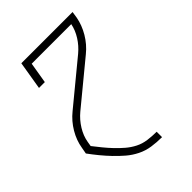

<svg xmlns="http://www.w3.org/2000/svg" viewBox="-215 -627 930 930"><g transform="rotate(-45 250.0 -162.5)"><path d="M334 205Q300 205 266 200Q232 195 202 180Q172 165 147.5 144Q123 123 100.5 99.5Q78 76 57.5 51Q37 26 18 0L24 -33Q31 -77 55.5 -118.5Q80 -160 117 -190L225 -279L333 -368Q363 -393 383.5 -425.5Q404 -458 411 -493H140L122 -385H82L106 -530H457L452 -497Q444 -453 419.5 -411.5Q395 -370 358 -340L250 -251L142 -162Q112 -137 91 -103Q70 -69 64 -33L60 -9Q77 13 95 35Q113 57 132 77Q151 97 172.5 115.5Q194 134 219.5 147Q245 160 274.5 164Q304 168 334 168H335V205Z"/></g></svg>

Font: Iosevka Curly Slab XLtObl
Style: Regular
Weight: 200
Italic angle: -9°
Monospace: yes
Designer: Belleve Invis
Foundry: Belleve Invis
Version: Version 11.1.0; ttfautohint (v1.8.3)